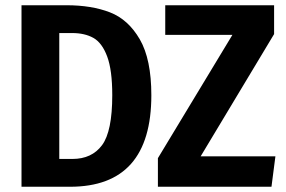

<svg xmlns="http://www.w3.org/2000/svg" viewBox="-20 -712 1092 732"><path d="M557 -349Q557 0 247 0H62V-692H234Q329 -692 399 -665Q469 -638 513 -562Q557 -486 557 -349ZM206 -586V-106H256Q330 -106 369 -158.5Q408 -211 408 -349Q408 -445 388.5 -497Q369 -549 336 -567.5Q303 -586 255 -586ZM1025 -582 745 -116H1030L1015 0H582V-109L866 -579H610V-692H1025Z"/></svg>

Font: Fira Sans Condensed SemiBold
Style: Regular
Weight: 600
Width: 3
Designer: bBox Type GmbH & Carrois Corporate GbR & Edenspiekermann AG
Foundry: bBox Type GmbH & Carrois Corporate GbR & Edenspiekermann AG
Version: Version 4.301